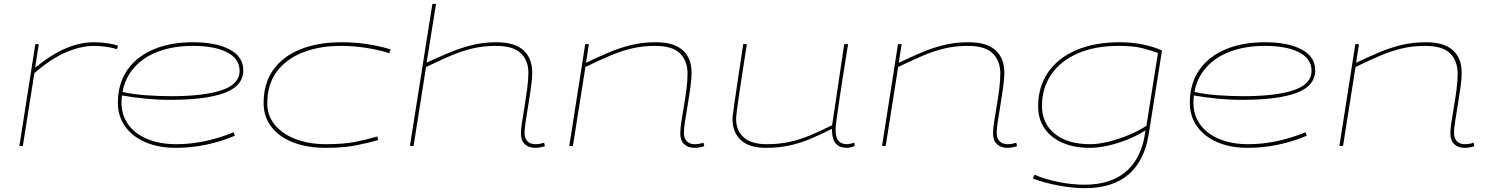

<svg xmlns="http://www.w3.org/2000/svg" viewBox="-20 -760 7745 1000"><path d="M182 -530 163 -408Q255 -481 328 -510.5Q401 -540 469 -540Q508 -540 542 -534.5Q576 -529 595 -522L589 -504Q564 -512 531.5 -516.5Q499 -521 470 -521Q403 -521 325.5 -488.5Q248 -456 159 -379L99 0H81L164 -530Z M1203 -53Q1133 -23 1054.5 -6.5Q976 10 897 10Q805 10 737 -19.5Q669 -49 631.5 -102Q594 -155 594 -224Q594 -324 642.5 -394.5Q691 -465 779 -502.5Q867 -540 986 -540Q1105 -540 1176 -502.5Q1247 -465 1247 -394Q1247 -313 1150.5 -276.5Q1054 -240 866 -240Q802 -240 735.5 -246.5Q669 -253 615 -263Q613 -244 613 -224Q613 -160 648 -111.5Q683 -63 747.5 -36Q812 -9 898 -9Q1044 -9 1197 -71ZM985 -521Q885 -521 807 -492.5Q729 -464 680.5 -410Q632 -356 618 -281Q673 -269 739.5 -264Q806 -259 872 -259Q1043 -259 1135.5 -290.5Q1228 -322 1228 -391Q1228 -454 1163 -487.5Q1098 -521 985 -521Z M1677 10Q1578 10 1505 -19Q1432 -48 1392.5 -100.5Q1353 -153 1353 -223Q1353 -327 1404 -397.5Q1455 -468 1546.5 -504Q1638 -540 1759 -540Q1890 -540 2014 -503L2008 -483Q1882 -521 1756 -521Q1643 -521 1556 -486.5Q1469 -452 1420.5 -385.5Q1372 -319 1372 -221Q1372 -159 1410.5 -111Q1449 -63 1518.5 -36Q1588 -9 1680 -9Q1769 -9 1830 -21Q1891 -33 1945 -49L1950 -31Q1897 -15 1832 -2.5Q1767 10 1677 10Z M2712 -69Q2712 -39 2727.5 -24Q2743 -9 2767 -9Q2793 -9 2814 -17L2818 1Q2806 6 2792 8Q2778 10 2768 10Q2734 10 2713.5 -9Q2693 -28 2693 -66Q2693 -86 2699 -124Q2705 -162 2712.5 -208Q2720 -254 2726 -300Q2732 -346 2732 -382Q2732 -445 2692.5 -483Q2653 -521 2562 -521Q2495 -521 2436.5 -506.5Q2378 -492 2321 -467Q2264 -442 2199 -411L2134 0H2115L2232 -740H2251L2202 -434Q2263 -462 2320.5 -486Q2378 -510 2438 -525Q2498 -540 2565 -540Q2660 -540 2706 -498.5Q2752 -457 2752 -381Q2752 -352 2746 -307.5Q2740 -263 2732 -215.5Q2724 -168 2718 -128Q2712 -88 2712 -69Z M3028 -530H3047L3032 -433Q3097 -464 3154 -488Q3211 -512 3269.5 -526Q3328 -540 3395 -540Q3490 -540 3536 -498.5Q3582 -457 3582 -381Q3582 -352 3576 -307.5Q3570 -263 3562 -215.5Q3554 -168 3548 -128Q3542 -88 3542 -69Q3542 -39 3557.5 -24Q3573 -9 3597 -9Q3623 -9 3644 -17L3648 1Q3636 6 3622 8Q3608 10 3598 10Q3564 10 3543.5 -9Q3523 -28 3523 -66Q3523 -86 3528.5 -124Q3534 -162 3542 -207.5Q3550 -253 3555.5 -297.5Q3561 -342 3561 -376Q3561 -443 3521.5 -482Q3482 -521 3392 -521Q3325 -521 3268 -507Q3211 -493 3154 -468.5Q3097 -444 3029 -411L2964 0H2945Z M3970 10Q3881 10 3838 -31Q3795 -72 3795 -139Q3795 -143 3795.5 -150.5Q3796 -158 3799 -178.5Q3802 -199 3807.5 -240Q3813 -281 3824 -351.5Q3835 -422 3851 -530H3870Q3854 -426 3843 -357Q3832 -288 3826.5 -246.5Q3821 -205 3818 -183.5Q3815 -162 3814.5 -153Q3814 -144 3814 -140Q3814 -80 3853.5 -44.5Q3893 -9 3974 -9Q4037 -9 4090.5 -20.5Q4144 -32 4198 -54.5Q4252 -77 4314 -108L4377 -530H4397Q4378 -410 4365.5 -331Q4353 -252 4346.5 -204.5Q4340 -157 4336.5 -133Q4333 -109 4332.5 -99.5Q4332 -90 4332 -86Q4332 -43 4347.5 -26Q4363 -9 4391 -9Q4396 -9 4407.5 -11Q4419 -13 4429 -17L4432 0Q4422 5 4409 7.5Q4396 10 4390 10Q4353 10 4333 -12.5Q4313 -35 4313 -89Q4252 -58 4197.5 -35.5Q4143 -13 4088 -1.5Q4033 10 3970 10Z M4657 -530H4676L4661 -433Q4726 -464 4783 -488Q4840 -512 4898.5 -526Q4957 -540 5024 -540Q5119 -540 5165 -498.5Q5211 -457 5211 -381Q5211 -352 5205 -307.5Q5199 -263 5191 -215.5Q5183 -168 5177 -128Q5171 -88 5171 -69Q5171 -39 5186.5 -24Q5202 -9 5226 -9Q5252 -9 5273 -17L5277 1Q5265 6 5251 8Q5237 10 5227 10Q5193 10 5172.5 -9Q5152 -28 5152 -66Q5152 -86 5157.5 -124Q5163 -162 5171 -207.5Q5179 -253 5184.5 -297.5Q5190 -342 5190 -376Q5190 -443 5150.5 -482Q5111 -521 5021 -521Q4954 -521 4897 -507Q4840 -493 4783 -468.5Q4726 -444 4658 -411L4593 0H4574Z M5359 170 5368 150Q5424 174 5494 188Q5564 202 5628 202Q5765 202 5845 133Q5925 64 5944 -67L5946 -81Q5904 -54 5853 -33.5Q5802 -13 5751 -1.5Q5700 10 5656 10Q5574 10 5513.5 -16.5Q5453 -43 5420 -91.5Q5387 -140 5387 -206Q5387 -308 5438.5 -383Q5490 -458 5585.5 -499Q5681 -540 5812 -540Q5875 -540 5931.5 -528.5Q5988 -517 6032 -497L5963 -62Q5941 77 5858 148.5Q5775 220 5631 220Q5567 220 5494.5 206.5Q5422 193 5359 170ZM6011 -484Q5976 -497 5930 -509Q5884 -521 5807 -521Q5683 -521 5593.5 -482Q5504 -443 5455.5 -372.5Q5407 -302 5407 -208Q5407 -117 5474 -63Q5541 -9 5658 -9Q5700 -9 5753.5 -22Q5807 -35 5859.5 -57Q5912 -79 5951 -105Z M6786 -53Q6716 -23 6637.5 -6.5Q6559 10 6480 10Q6388 10 6320 -19.5Q6252 -49 6214.5 -102Q6177 -155 6177 -224Q6177 -324 6225.5 -394.5Q6274 -465 6362 -502.5Q6450 -540 6569 -540Q6688 -540 6759 -502.5Q6830 -465 6830 -394Q6830 -313 6733.5 -276.5Q6637 -240 6449 -240Q6385 -240 6318.5 -246.5Q6252 -253 6198 -263Q6196 -244 6196 -224Q6196 -160 6231 -111.5Q6266 -63 6330.5 -36Q6395 -9 6481 -9Q6627 -9 6780 -71ZM6568 -521Q6468 -521 6390 -492.5Q6312 -464 6263.5 -410Q6215 -356 6201 -281Q6256 -269 6322.5 -264Q6389 -259 6455 -259Q6626 -259 6718.5 -290.5Q6811 -322 6811 -391Q6811 -454 6746 -487.5Q6681 -521 6568 -521Z M7039 -530H7058L7043 -433Q7108 -464 7165 -488Q7222 -512 7280.5 -526Q7339 -540 7406 -540Q7501 -540 7547 -498.5Q7593 -457 7593 -381Q7593 -352 7587 -307.5Q7581 -263 7573 -215.5Q7565 -168 7559 -128Q7553 -88 7553 -69Q7553 -39 7568.5 -24Q7584 -9 7608 -9Q7634 -9 7655 -17L7659 1Q7647 6 7633 8Q7619 10 7609 10Q7575 10 7554.5 -9Q7534 -28 7534 -66Q7534 -86 7539.5 -124Q7545 -162 7553 -207.5Q7561 -253 7566.5 -297.5Q7572 -342 7572 -376Q7572 -443 7532.5 -482Q7493 -521 7403 -521Q7336 -521 7279 -507Q7222 -493 7165 -468.5Q7108 -444 7040 -411L6975 0H6956Z"/></svg>

Font: Georama ExtraExtended Thin
Style: Italic
Weight: 100
Width: 8
Italic angle: -9°
Designer: Jean-Baptiste Levee
Foundry: Production Type
Version: Version 1.000